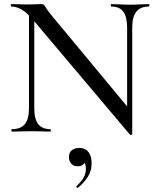

<svg xmlns="http://www.w3.org/2000/svg" viewBox="-20 -645 770 941"><path d="M122 -114V-602L148 -600V-114Q148 -62 167 -37Q186 -12 227 -12Q229 -12 229 -6Q229 0 227 0Q206 0 184.5 -1Q163 -2 136 -2Q110 -2 85 -1Q60 0 38 0Q36 0 36 -6Q36 -12 38 -12Q82 -12 102 -37Q122 -62 122 -114ZM628 13Q628 15 623.5 15.5Q619 16 617 15L146 -543Q111 -584 85.5 -598.5Q60 -613 35 -613Q33 -613 33 -619Q33 -625 35 -625Q54 -625 73 -624Q92 -623 108 -623Q132 -623 152 -624Q172 -625 182 -625Q195 -625 201 -613.5Q207 -602 230 -573L620 -103ZM628 -510V13L603 -18V-510Q603 -562 584.5 -587.5Q566 -613 525 -613Q523 -613 523 -619Q523 -625 525 -625Q546 -625 568 -623.5Q590 -622 616 -622Q641 -622 665 -623.5Q689 -625 710 -625Q712 -625 712 -619Q712 -613 710 -613Q668 -613 648 -587.5Q628 -562 628 -510ZM363 275Q359 277 355.5 273Q352 269 355 267Q376 248 388.5 227.5Q401 207 401 184Q401 162 394 153.5Q387 145 376 142L397 132Q399 151 388.5 160.5Q378 170 360 170Q341 170 329.5 157.5Q318 145 318 125Q318 101 333 90.5Q348 80 368 80Q398 80 413.5 100Q429 120 429 155Q429 193 410.5 221.5Q392 250 363 275Z"/></svg>

Font: Cormorant Garamond Light Medium
Style: Regular
Weight: 500
Version: Version 4.001